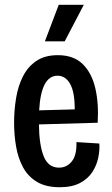

<svg xmlns="http://www.w3.org/2000/svg" viewBox="-20 -772 468 804"><path d="M230 12Q173 12 135.5 -10Q98 -32 77 -70.5Q56 -109 47.5 -157.5Q39 -206 39 -258Q39 -311 47.5 -362Q56 -413 76.5 -453Q97 -493 132.5 -517Q168 -541 222 -541Q288 -541 326 -504Q364 -467 379 -403Q394 -339 389 -258L143 -251Q144 -165 163 -117.5Q182 -70 227 -70Q260 -70 281 -96.5Q302 -123 300 -177L396 -171Q398 -144 391.5 -112Q385 -80 367 -52Q349 -24 315.5 -6Q282 12 230 12ZM221 -455Q152 -455 144 -310L293 -314Q293 -387 273.5 -421Q254 -455 221 -455ZM251 -599H168L226 -752H331Z"/></svg>

Font: Bricolage Grotesque 10pt Condensed Medium
Style: Regular
Weight: 500
Width: 3
Designer: Mathieu Triay
Foundry: Atelier Triay
Version: Version 1.000; ttfautohint (v1.8.4.7-5d5b);gftools[0.9.32]